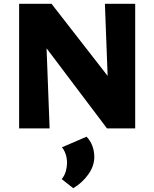

<svg xmlns="http://www.w3.org/2000/svg" viewBox="-20 -678 815 1014"><path d="M81 0V-658H217L242 0ZM622 0H545L142 -534L145 -658H252L624 -180ZM694 -658V0H559L534 -658ZM367 316 306 268Q322 248 328 225Q334 202 334 183Q334 156 326 134Q318 112 307 100L437 44Q457 64 467.5 92Q478 120 478 151Q478 199 446 243.5Q414 288 367 316Z"/></svg>

Font: Ysabeau SC Black
Style: Regular
Weight: 900
Designer: Christian Thalmann (Catharsis Fonts)
Version: Version 2.001;gftools[0.9.30]; featfreeze: smcp